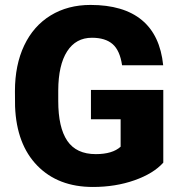

<svg xmlns="http://www.w3.org/2000/svg" viewBox="-20 -741 722 771"><path d="M635.7 -87.9Q596.2 -43.9 520 -17.1Q443.8 9.8 353 9.8Q213.4 9.8 129.9 -75.7Q46.4 -161.1 40.5 -313.5L40 -375Q40 -480 77.1 -558.3Q114.3 -636.7 183.3 -679Q252.4 -721.2 343.3 -721.2Q476.1 -721.2 549.6 -660.4Q623 -599.6 635.3 -479H470.2Q461.4 -538.6 432.1 -564Q402.8 -589.4 349.1 -589.4Q284.7 -589.4 249.5 -534.7Q214.4 -480 213.9 -378.4V-335.4Q213.9 -229 250.2 -175.5Q286.6 -122.1 364.7 -122.1Q431.6 -122.1 464.4 -151.9V-262.2H345.2V-379.9H635.7Z"/></svg>

Font: Vazir Black
Style: Black
Weight: 900
Designer: Saber Rastikerdar
Foundry: Saber Rastikerdar
Version: Version 30.0.0